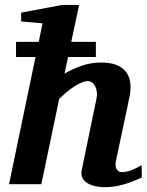

<svg xmlns="http://www.w3.org/2000/svg" viewBox="-20 -757 605 789"><path d="M563 -27.8Q525.4 -9.8 487.1 1.2Q448.7 12.2 409.2 12.2Q391.6 12.2 373.3 8.5Q355 4.9 340.8 -3.4Q326.7 -11.7 319.3 -25.1Q312 -38.6 315.9 -58.1L376 -349.1Q379.9 -367.2 377.7 -381.1Q375.5 -395 370.1 -404.5Q364.7 -414.1 356.9 -418.9Q349.1 -423.8 341.8 -423.8Q330.6 -423.8 316.4 -418.2Q302.2 -412.6 286.6 -402.6Q271 -392.6 254.6 -379.2Q238.3 -365.7 223.1 -350.1L149.9 0H17.1L126 -522.9H45.9V-585H139.2L154.8 -661.1L66.9 -668.9V-705.1L235.8 -736.8H305.2L272.9 -585H374V-522.9H259.8L245.1 -454.1Q275.4 -472.7 314 -486.3Q352.5 -500 397 -500Q434.6 -500 459.5 -489.7Q484.4 -479.5 498.3 -460.9Q512.2 -442.4 515.4 -416.3Q518.6 -390.1 512.2 -358.9L456.1 -94.2Q453.6 -81.5 455.3 -73.2Q457 -64.9 460.9 -59.6Q464.8 -54.2 469.7 -52Q474.6 -49.8 479 -49.8Q501 -49.8 520.3 -57.6Q539.6 -65.4 562 -78.1Z"/></svg>

Font: Charis SIL Phon
Style: Bold Italic
Weight: 700
Italic angle: -11°
Foundry: SIL International
Version: Version 5.000